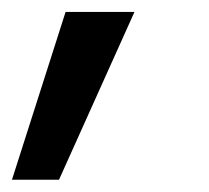

<svg xmlns="http://www.w3.org/2000/svg" viewBox="-42 -125 340 313"><path d="M-22.5 168 64.9 -105.5H177.2L54.2 168Z"/></svg>

Font: Inter 20pt Medium
Style: Italic
Weight: 500
Italic angle: -9.3988°
Version: Version 4.001;git-66647c0bb